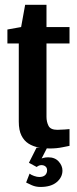

<svg xmlns="http://www.w3.org/2000/svg" viewBox="-20 -606 317 788"><path d="M183.6 3.4Q160.5 3.4 137.9 -0.9Q115.2 -5.2 97 -16.7Q78.8 -28.2 68 -49.8Q57.1 -71.4 57.1 -107V-427.6H10.4V-484.9L66.7 -495L83.2 -586.3H170.8V-495H265.3V-427.6H170.8V-126.7Q170.8 -106 179.1 -89.6Q187.3 -73.2 215.5 -73.2Q228.4 -73.2 245.3 -74.5Q262.1 -75.9 265.3 -76.2V-7.4Q261.8 -7.1 237.3 -1.8Q212.8 3.4 183.6 3.4ZM146 161.3Q126.8 161.3 110.7 154.2Q94.5 147.1 87.2 143.1L101.4 106.6Q107.8 112 120 116.2Q132.1 120.4 140.9 120.4Q157 120.4 165.2 112.8Q173.3 105.1 173.3 92.8Q173.3 82.6 166.7 77.2Q160.1 71.7 150.2 71.7Q143.9 71.7 139 74Q134 76.4 130.5 79.3L98.7 62.1L130 0H173.6L147 52L140.6 49Q146.9 45.4 156.4 42.5Q166 39.6 177.7 39.6Q205.5 39.6 220.9 56.9Q236.3 74.1 236.3 93.9Q236.3 121.7 212.8 141.5Q189.3 161.3 146 161.3Z"/></svg>

Font: Alumni Sans Thin
Style: Regular
Weight: 100
Designer: Robert E. Leuschke
Foundry: Robert E. Leuschke
Version: Version 1.018